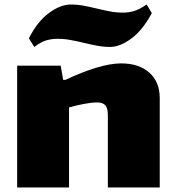

<svg xmlns="http://www.w3.org/2000/svg" viewBox="-20 -831 780 851"><path d="M56 -540H249L260 -477H270Q344 -512 407 -531Q470 -550 517 -550Q596 -550 642 -509Q688 -468 688 -396V0H458V-321Q458 -351 447 -364Q436 -377 410 -377Q387 -377 352.5 -370.5Q318 -364 286 -355V0H56ZM108 -661Q146 -736 197 -773.5Q248 -811 294 -811Q323 -811 352 -805.5Q381 -800 409.5 -793Q438 -786 467 -780.5Q496 -775 525 -775Q549 -775 572.5 -781.5Q596 -788 630 -811L653 -773Q613 -698 562.5 -660.5Q512 -623 468 -623Q439 -623 410 -628.5Q381 -634 352 -641Q323 -648 294 -653.5Q265 -659 236 -659Q210 -659 186.5 -652.5Q163 -646 132 -623Z"/></svg>

Font: Encode Sans Wide
Style: Black
Weight: 900
Designer: Pablo Impallari, Andres Torresi
Foundry: Pablo Impallari, Andres Torresi
Version: Version 1.000; ttfautohint (v1.00) -l 8 -r 50 -G 200 -x 14 -